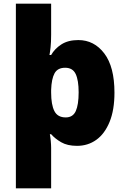

<svg xmlns="http://www.w3.org/2000/svg" viewBox="-20 -780 683 1040"><path d="M600 -278Q600 -184 573.5 -119.5Q547 -55 501.5 -22.5Q456 10 397 10Q345 10 311.5 -9.5Q278 -29 257 -53H250Q253 -38 255 -16.5Q257 5 257 21V240H66V-760H257V-592Q257 -552 254 -524.5Q251 -497 248 -482H257Q276 -516 312.5 -539.5Q349 -563 404 -563Q490 -563 545 -490.5Q600 -418 600 -278ZM406 -280Q406 -345 390 -379Q374 -413 333 -413Q292 -413 275.5 -383Q259 -353 257 -293V-279Q257 -213 274.5 -178.5Q292 -144 336 -144Q375 -144 390.5 -178.5Q406 -213 406 -280Z"/></svg>

Font: Noto Sans Lao Black
Style: Regular
Weight: 900
Designer: Monotype Design Team
Foundry: Monotype Imaging Inc.
Version: Version 2.003; ttfautohint (v1.8.4.7-5d5b)